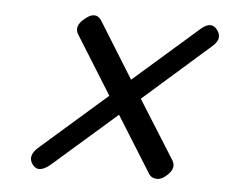

<svg xmlns="http://www.w3.org/2000/svg" viewBox="-38 -583 575 483"><g transform="rotate(5 249.5 -341.0)"><path d="M60 -152Q44 -173.5 73 -197.5L237 -341L147 -485.5Q131.5 -507.5 159 -529Q184.5 -550 199.5 -528.5L288 -386L452 -529.5Q477.5 -551 493 -529Q508.5 -507.5 482.5 -486.5L316.5 -340.5L408.5 -194Q422 -173.5 396.5 -152.5Q384 -142 372 -143.2Q360 -144.5 354.5 -153L265.5 -295.5L103.5 -154Q74.5 -131 60 -152Z"/></g></svg>

Font: Fraunces 144pt Soft Black
Style: Italic
Weight: 900
Italic angle: -16°
Version: Version 1.000;[b76b70a41]